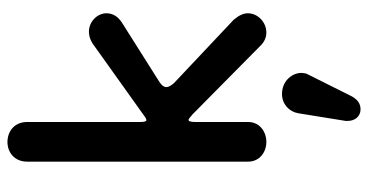

<svg xmlns="http://www.w3.org/2000/svg" viewBox="-262 -475 1011 528"><g transform="rotate(-90 244.0 -210.5)"><path d="M118 16C146 16 173 -2 173 -34V-179C173 -192 175 -198 179 -198C181 -198 186 -194 194 -187L381 -2C392 10 405 16 419 16C447 16 472 -7 472 -35C472 -47 466 -60 454 -74L280 -238C273 -246 269 -253 269 -259C269 -266 274 -272 283 -278L446 -381C463 -392 472 -406 472 -424C472 -448 450 -472 421 -472C411 -472 400 -469 389 -462L190 -320C185 -316 181 -314 178 -314C175 -314 173 -319 173 -330V-642C173 -678 146 -696 118 -696C91 -696 64 -678 64 -642V-34C64 -2 91 16 118 16ZM306 126C307 121 308 117 308 112C308 88 287 59 250 59C222 59 201 79 197 104L176 234C176 236 176 238 176 240C176 258 187 275 208 275C224 275 236 266 245 248Z"/></g></svg>

Font: Dongle
Style: Regular
Weight: 400
Designer: Yanghee Ryu
Foundry: Yanghee Ryu
Version: Version 2.000